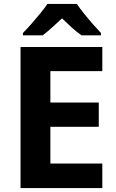

<svg xmlns="http://www.w3.org/2000/svg" viewBox="-20 -952 589 972"><path d="M498 0H84V-714H498V-592H235V-433H480V-310H235V-124H498ZM369 -932Q384 -910 406 -882.5Q428 -855 451 -829Q474 -803 491 -785V-773H393Q367 -791 342.5 -813.5Q318 -836 294 -859Q269 -836 245.5 -814.5Q222 -793 196 -773H96V-785Q115 -804 138 -830Q161 -856 183 -883Q205 -910 220 -932Z"/></svg>

Font: Noto Sans Hebrew Thin
Style: Bold
Weight: 700
Version: Version 3.001